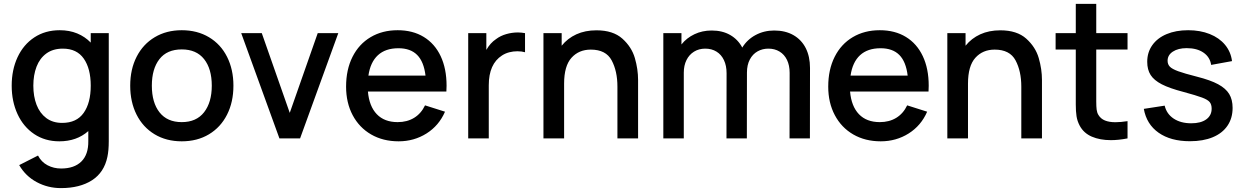

<svg xmlns="http://www.w3.org/2000/svg" viewBox="-20 -710 6384 985"><path d="M445.5 -540H538V14.5Q538 62 531 94.5Q514.5 174.5 452 214.8Q389.5 255 292.5 255Q225.5 255 168.2 224.2Q111 193.5 78.5 137L175 88Q192 121 223.8 137.8Q255.5 154.5 293.5 154.5Q361 154.5 397.5 118.5Q434 82.5 433 13.5V-37.5Q373.5 15 284.5 15Q211 15 155.5 -22.2Q100 -59.5 70 -124.5Q40 -189.5 40 -270.5Q40 -352 70.2 -416.8Q100.5 -481.5 156.2 -518.2Q212 -555 286.5 -555Q336 -555 376 -538.5Q416 -522 445.5 -491.5ZM445.5 -270.5Q445.5 -358 409.8 -409.2Q374 -460.5 302.5 -460.5Q252 -460.5 218 -435.8Q184 -411 167.5 -368Q151 -325 151 -270.5Q151 -215.5 167.5 -172.5Q184 -129.5 217.2 -104.5Q250.5 -79.5 299 -79.5Q373 -79.5 409.2 -130.8Q445.5 -182 445.5 -270.5Z M648 -270.5Q648 -354.5 681 -419Q714 -483.5 774 -519.2Q834 -555 912.5 -555Q992 -555 1052.2 -519Q1112.5 -483 1145 -418.2Q1177.5 -353.5 1177.5 -270.5Q1177.5 -186.5 1144.8 -121.8Q1112 -57 1052 -21Q992 15 912.5 15Q833 15 773 -21.2Q713 -57.5 680.5 -122.2Q648 -187 648 -270.5ZM1066.5 -270.5Q1066.5 -357 1027 -406.8Q987.5 -456.5 912.5 -456.5Q836.5 -456.5 797.8 -406.5Q759 -356.5 759 -270.5Q759 -183.5 798.5 -133.5Q838 -83.5 912.5 -83.5Q987.5 -83.5 1027 -134.2Q1066.5 -185 1066.5 -270.5Z M1519.5 0H1413.5L1217.5 -540H1323L1466.5 -131L1610 -540H1715.5Z M1867.5 -240.5Q1874 -165 1913 -124.2Q1952 -83.5 2020 -83.5Q2068.5 -83.5 2104.5 -105.5Q2140.5 -127.5 2160.5 -169.5L2263 -137Q2232 -65.5 2168 -25.2Q2104 15 2025 15Q1945 15 1884 -20.2Q1823 -55.5 1789.2 -119.2Q1755.5 -183 1755.5 -265.5Q1755.5 -353 1788.5 -418.5Q1821.5 -484 1881.5 -519.5Q1941.5 -555 2020 -555Q2097.5 -555 2154 -520.5Q2210.5 -486 2240.8 -421.8Q2271 -357.5 2271 -270Q2271 -260.5 2270 -240.5ZM1870 -322H2163Q2154.5 -393.5 2120.2 -428Q2086 -462.5 2024 -462.5Q1957.5 -462.5 1918.8 -426.8Q1880 -391 1870 -322Z M2637 -543.5Q2653.5 -543.5 2673.5 -540V-442Q2656.5 -447 2634 -447Q2613 -447 2592.8 -441.8Q2572.5 -436.5 2555.5 -425.5Q2487.5 -382 2487.5 -272.5V0H2382V-540H2475V-454Q2495 -489.5 2525 -509.5Q2547.5 -526.5 2577 -535Q2606.5 -543.5 2637 -543.5Z M3253.5 -300V0H3147.5V-265.5Q3147.5 -345 3118 -400.2Q3088.5 -455.5 3011 -455.5Q2949.5 -455.5 2911.8 -413.5Q2874 -371.5 2874 -281V0H2768V-540H2861.5V-475.5Q2892 -513.5 2937 -534Q2982 -554.5 3040 -554.5Q3125 -554.5 3172.8 -511.8Q3220.5 -469 3237 -412Q3253.5 -355 3253.5 -300Z M4135.5 -361.5 4135 0H4030.5L4031 -336.5Q4031 -374.5 4017.5 -402.5Q4004 -430.5 3979.2 -445.5Q3954.5 -460.5 3922 -460.5Q3891.5 -460.5 3866.5 -446.5Q3841.5 -432.5 3826.8 -404.8Q3812 -377 3812 -337.5L3811.5 0H3707L3707.5 -334.5Q3707.5 -373 3694 -401.5Q3680.5 -430 3655.8 -445.2Q3631 -460.5 3598 -460.5Q3565.5 -460.5 3540.5 -445Q3515.5 -429.5 3501.8 -401.8Q3488 -374 3488 -337.5V0H3383V-540H3476V-482Q3502.5 -515.5 3542.8 -534.5Q3583 -553.5 3631 -553.5Q3686 -553.5 3726 -530.5Q3766 -507.5 3788 -466Q3813 -507 3856.2 -530.2Q3899.5 -553.5 3952 -553.5Q4009 -553.5 4050.5 -529.8Q4092 -506 4113.8 -462.8Q4135.5 -419.5 4135.5 -361.5Z M4341 -240.5Q4347.5 -165 4386.5 -124.2Q4425.5 -83.5 4493.5 -83.5Q4542 -83.5 4578 -105.5Q4614 -127.5 4634 -169.5L4736.5 -137Q4705.5 -65.5 4641.5 -25.2Q4577.5 15 4498.5 15Q4418.5 15 4357.5 -20.2Q4296.5 -55.5 4262.8 -119.2Q4229 -183 4229 -265.5Q4229 -353 4262 -418.5Q4295 -484 4355 -519.5Q4415 -555 4493.5 -555Q4571 -555 4627.5 -520.5Q4684 -486 4714.2 -421.8Q4744.5 -357.5 4744.5 -270Q4744.5 -260.5 4743.5 -240.5ZM4343.5 -322H4636.5Q4628 -393.5 4593.8 -428Q4559.5 -462.5 4497.5 -462.5Q4431 -462.5 4392.2 -426.8Q4353.5 -391 4343.5 -322Z M5325.5 -300V0H5219.5V-265.5Q5219.5 -345 5190 -400.2Q5160.5 -455.5 5083 -455.5Q5021.5 -455.5 4983.8 -413.5Q4946 -371.5 4946 -281V0H4840V-540H4933.5V-475.5Q4964 -513.5 5009 -534Q5054 -554.5 5112 -554.5Q5197 -554.5 5244.8 -511.8Q5292.5 -469 5309 -412Q5325.5 -355 5325.5 -300Z M5604 -456V-217.5V-189Q5604 -163.5 5606 -147.8Q5608 -132 5615 -120.5Q5627 -100.5 5648.8 -91.8Q5670.5 -83 5702 -83Q5729 -83 5764.5 -88.5V0Q5718 9 5679 9Q5623 9 5581.2 -9Q5539.5 -27 5519 -65.5Q5506.5 -89 5502.8 -113.8Q5499 -138.5 5499 -174V-212.5V-456H5395.5V-540H5499V-690H5604V-540H5764.5V-456Z M5848 -151.5 5955 -168Q5965 -125.5 6001.2 -101.5Q6037.5 -77.5 6091.5 -77.5Q6140.5 -77.5 6168.2 -97.5Q6196 -117.5 6196 -152.5Q6196 -174 6186 -186.2Q6176 -198.5 6146.8 -209.5Q6117.5 -220.5 6051 -238.5Q5980 -257 5940.2 -277.5Q5900.5 -298 5883 -325.2Q5865.5 -352.5 5865.5 -393Q5865.5 -441.5 5891.5 -478.2Q5917.5 -515 5965 -535Q6012.5 -555 6075.5 -555Q6137 -555 6186 -535.5Q6235 -516 6264.8 -480Q6294.5 -444 6300.5 -396.5L6193.5 -377Q6187.5 -417 6154.2 -440Q6121 -463 6068 -463Q6024 -463 5997 -445.2Q5970 -427.5 5970 -398.5Q5970 -380 5981.5 -368Q5993 -356 6024.5 -344.5Q6056 -333 6121 -316.5Q6190 -299 6229.2 -277.8Q6268.5 -256.5 6286 -227.8Q6303.5 -199 6303.5 -156.5Q6303.5 -103.5 6277.2 -65Q6251 -26.5 6201.8 -6Q6152.5 14.5 6084.5 14.5Q5986 14.5 5924 -29Q5862 -72.5 5848 -151.5Z"/></svg>

Font: Hauora SemiBold
Style: Regular
Weight: 600
Designer: Wayne Shih
Foundry: WCYS
Version: Version 1.001